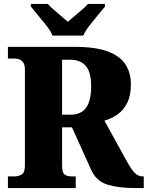

<svg xmlns="http://www.w3.org/2000/svg" viewBox="-20 -951 747 971"><path d="M20 0V-59H56Q73 -59 89.5 -68.5Q106 -78 106 -115V-598Q106 -623 97.5 -635Q89 -647 77 -651Q65 -655 56 -655H20V-714H359Q464 -714 526 -690.5Q588 -667 615 -624.5Q642 -582 642 -525Q642 -468 623.5 -431Q605 -394 574.5 -372.5Q544 -351 508 -341L616 -145Q641 -99 659 -79Q677 -59 701 -59H707V0H663Q581 0 524.5 -17Q468 -34 442 -90L344 -307H294V-115Q294 -78 307 -68.5Q320 -59 340 -59H363V0ZM336 -371Q391 -371 416 -407Q441 -443 441 -514Q441 -586 414 -617.5Q387 -649 334 -649H294V-371ZM246 -771Q236 -794 215.5 -820.5Q195 -847 173 -873Q151 -899 136 -918V-931H222Q231 -920 250 -903.5Q269 -887 289 -870Q309 -853 323 -841Q337 -853 357.5 -870Q378 -887 396.5 -903.5Q415 -920 425 -931H511V-918Q496 -899 474 -873Q452 -847 431.5 -820.5Q411 -794 401 -771Z"/></svg>

Font: Noto Serif Armenian SemiCondensed Black
Style: Regular
Weight: 900
Width: 4
Designer: Monotype Design Team
Foundry: Monotype Imaging Inc.
Version: Version 2.008; ttfautohint (v1.8.4.7-5d5b)